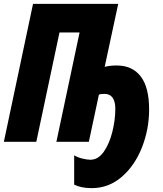

<svg xmlns="http://www.w3.org/2000/svg" viewBox="-25 -734 845 994"><path d="M359 222V70Q377 81 401.5 87Q426 93 443 93Q483 93 512 52Q541 11 556.5 -51Q572 -113 572 -172Q572 -208 558 -228Q544 -248 516 -248Q496 -248 487 -244L435 0H267L387 -566H283L163 0H-5L146 -714H587L517 -388Q545 -395 579 -395Q660 -395 703.5 -338.5Q747 -282 747 -167Q747 -65 710 29Q673 123 605.5 181.5Q538 240 450 240Q396 240 359 222Z"/></svg>

Font: Noto Sans UI CondBlack
Style: Italic
Weight: 900
Width: 3
Italic angle: -12°
Designer: Monotype Design Team
Foundry: Monotype Imaging Inc.
Version: Version 1.001